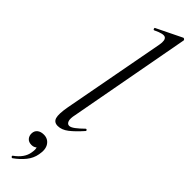

<svg xmlns="http://www.w3.org/2000/svg" viewBox="-347 -691 932 932"><g transform="rotate(45 118.5 -225.5)"><path d="M90.8 9Q64.8 9 58.2 -13.2Q51.6 -35.4 61.2 -89L160.4 -619.4Q166.8 -654.6 153.1 -663.8Q139.4 -673 93.6 -650.6Q89.6 -648.8 87.2 -654.8Q84.8 -660.8 88.8 -661.8L218.2 -725Q222.4 -727 226.4 -723Q230.4 -719 229.4 -717L113.4 -89Q106.6 -58.6 112 -44.7Q117.4 -30.8 129.4 -30.8Q140.4 -30.8 157.4 -43.6Q174.4 -56.4 195.2 -77Q199.2 -81 203.2 -77Q207.2 -73 203.2 -69Q170.6 -32 144 -11.5Q117.4 9 90.8 9ZM45.8 275Q41.8 277 38.3 272.5Q34.8 268 38.8 265Q61.8 248.6 75.4 229.3Q89 210 92.2 188.4Q97.2 161.8 89.7 150.6Q82.2 139.4 71.8 136.8L100 127.4Q101 146.2 91.3 155.2Q81.6 164.2 65.6 164.2Q45.8 164.2 35.7 152.2Q25.6 140.2 26.4 123Q27.2 105.6 39.7 95.7Q52.2 85.8 72.8 85.8Q101.2 85.8 116.4 108.2Q131.6 130.6 123.8 169.6Q118.4 201 97.4 227.2Q76.4 253.4 45.8 275Z"/></g></svg>

Font: Cormorant Garamond Light
Style: Italic
Weight: 300
Italic angle: -10°
Designer: Christian Thalmann (Catharsis Fonts)
Foundry: Catharsis Fonts
Version: Version 4.001